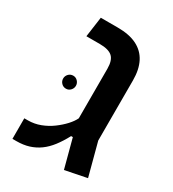

<svg xmlns="http://www.w3.org/2000/svg" viewBox="-152 -681 691 769"><g transform="rotate(30 193.5 -296.0)"><path d="M264 5 229 -127H221Q204 -95 185.5 -71Q167 -47 145.5 -31.5Q124 -16 98.5 -8Q73 0 41 0H23V-95H39Q69 -95 96.5 -105.5Q124 -116 147 -133Q170 -150 187 -168.5Q204 -187 212 -204V-433Q212 -472 194.5 -488Q177 -504 136 -504H74L87 -597H165Q219 -597 254 -579.5Q289 -562 306.5 -528Q324 -494 324 -444V-166L364 -15ZM108 -281Q95 -281 86.5 -290Q78 -299 78 -311Q78 -323 86.5 -332Q95 -341 108 -341Q120 -341 128.5 -332Q137 -323 137 -311Q137 -299 128.5 -290Q120 -281 108 -281Z"/></g></svg>

Font: Noto Sans Hebrew Thin Medium
Style: Regular
Weight: 500
Version: Version 3.001